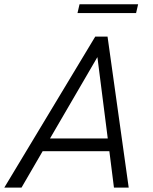

<svg xmlns="http://www.w3.org/2000/svg" viewBox="-43 -857 697 877"><path d="M320.3 -837.4H587.9L578.6 -797.4H311ZM392.1 -689.9H448.2L544.9 0H477.5L456.5 -166.5H151.9L55.2 0H-23.4ZM185.5 -224.6H449.2L401.9 -596.2Z"/></svg>

Font: HK Grotesk Legacy
Style: Italic
Weight: 400
Italic angle: -13°
Designer: Alfredo Marco Pradil
Foundry: Hanken Design Co.
Version: Version 2.022;PS 002.022;hotconv 1.0.88;makeotf.lib2.5.64775